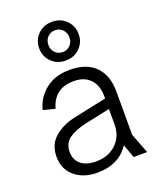

<svg xmlns="http://www.w3.org/2000/svg" viewBox="-145 -861 785 960"><g transform="rotate(-20 247.0 -381.5)"><path d="M205 12Q133 12 86.5 -27Q40 -66 40 -133Q40 -198 85 -236Q130 -274 195 -287L412 -333V-277L233 -239Q175 -226 142.5 -202Q110 -178 110 -133Q110 -90 139 -66.5Q168 -43 220 -43Q263 -43 296.5 -61Q330 -79 349 -111Q368 -143 368 -184V-336Q368 -393 337 -426Q306 -459 250 -459Q194 -459 162 -432.5Q130 -406 118 -360L55 -376Q69 -436 119.5 -477.5Q170 -519 250 -519Q339 -519 386 -471Q433 -423 433 -337V-107L474 0H402L376 -72Q351 -32 308 -10Q265 12 205 12ZM249 -569Q204 -569 174 -598.5Q144 -628 144 -672Q144 -716 174 -745.5Q204 -775 249 -775Q294 -775 324 -745.5Q354 -716 354 -672Q354 -628 324 -598.5Q294 -569 249 -569ZM249 -614Q273 -614 289 -630.5Q305 -647 305 -672Q305 -697 289 -713.5Q273 -730 249 -730Q225 -730 209 -713.5Q193 -697 193 -672Q193 -647 209 -630.5Q225 -614 249 -614Z"/></g></svg>

Font: TikTok Sans Light
Style: Regular
Weight: 300
Version: Version 4.000